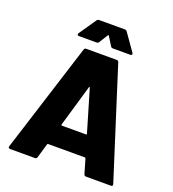

<svg xmlns="http://www.w3.org/2000/svg" viewBox="-156 -1001 1005 1118"><g transform="rotate(20 347.0 -441.5)"><path d="M506 0Q495 0 492 -10L466 -99Q464 -103 461 -103H233Q230 -103 228 -99L202 -10Q199 0 188 0H35Q29 0 26.5 -3Q24 -6 24 -9Q24 -11 25 -14L239 -690Q242 -700 252 -700H441Q451 -700 454 -690L669 -14Q670 -12 670 -9Q670 0 659 0ZM268 -237Q268 -236 268 -235Q268 -231 272 -231H421Q426 -231 426 -234Q426 -236 425 -237L349 -494Q348 -498 346 -498Q346 -498 345 -497.5Q344 -497 343 -494ZM187 -755Q180 -755 178.5 -758Q177 -761 177 -763Q177 -766 179 -770L251 -875Q256 -883 265 -883H425Q434 -883 439 -875L513 -770Q515 -767 515 -763Q515 -755 505 -755H397Q387 -755 383 -763L350 -816Q348 -819 346 -819Q344 -819 343 -816L310 -763Q306 -755 296 -755Z"/></g></svg>

Font: LinhAnh ExtBd
Style: Regular
Weight: 800
Designer: Jeremy Tribby
Foundry: Tribby Type
Version: Version 1.408